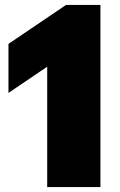

<svg xmlns="http://www.w3.org/2000/svg" viewBox="-20 -763 489 783"><path d="M172.5 0V-491L14.5 -384V-584L249.5 -743H389.5V0Z"/></svg>

Font: Encode Sans Black
Style: Regular
Weight: 900
Designer: Multiple Designers
Foundry: Impallari Type
Version: Version 3.002; ttfautohint (v1.8.3) -l 8 -r 50 -G 200 -x 14 